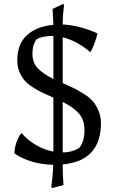

<svg xmlns="http://www.w3.org/2000/svg" viewBox="-20 -838 600 989"><path d="M500 -205Q500 -9 303 9Q303 71 307 115L248 131L244 124Q253 63 254 11Q136 8 54 -48Q57 -108 90 -153Q161 -75 255 -57V-335Q217 -352 199.5 -360Q182 -368 151.5 -387Q121 -406 107 -423Q69 -469 69 -526Q69 -613 120 -658Q171 -703 255 -710Q253 -762 251 -792L306 -818L310 -811Q303 -758 303 -712Q392 -707 482 -666Q471 -616 446 -569Q378 -627 303 -646V-410Q343 -392 361 -383.5Q379 -375 411.5 -354.5Q444 -334 459 -316Q474 -298 487 -268.5Q500 -239 500 -205ZM389 -77Q415 -110 415 -166Q415 -222 386 -254Q357 -286 303 -313V-53Q352 -53 389 -77ZM169 -636Q147 -608 147 -561.5Q147 -515 175 -486Q203 -457 255 -431V-653H252Q199 -653 169 -636Z"/></svg>

Font: Asul
Style: Regular
Weight: 400
Designer: Mariela Monsalve
Foundry: Mariela Monsalve
Version: Version 1.002